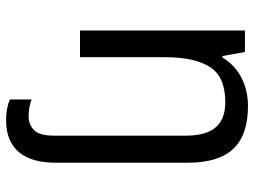

<svg xmlns="http://www.w3.org/2000/svg" viewBox="-121 -465 826 624"><g transform="rotate(90 292.0 -153.0)"><path d="M371.1 240.2C465.3 240.2 508.8 179.7 508.8 80.1V-350.1C508.8 -487.3 446.8 -545.9 324.2 -545.9C259.8 -545.9 200.2 -519 167 -462.9H162.1L148.9 -536.1H79.1V0H166V-278.8C166 -341.8 176.8 -389.6 198.2 -422.9C219.2 -455.6 257.3 -472.2 312 -472.2C386.7 -472.2 420.9 -429.7 420.9 -344.2V83C420.9 115.7 415 137.7 402.8 149.4C390.6 161.1 376 167 358.9 167C335.9 167 320.3 163.6 303.2 157.2V228C318.8 234.4 340.3 240.2 371.1 240.2Z"/></g></svg>

Font: Avrile Sans
Style: Regular
Weight: 400
Designer: Monotype Design Team, Google (font), Stefan Peev (BGR Cyrillic), Cristiano Sobral (main changes)
Foundry: The Avrile Sans Project Authors
Version: Version 3.110